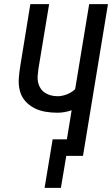

<svg xmlns="http://www.w3.org/2000/svg" viewBox="-20 -755 543 930"><path d="M275 155H196L235 -80H304L327 -221Q310 -215 292.5 -212Q275 -209 258 -209Q228 -209 199 -214Q170 -219 145 -232Q120 -245 101.5 -266.5Q83 -288 76 -316Q69 -344 71 -374Q73 -404 78 -434L127 -735H218L166 -421Q164 -405 162.5 -388Q161 -371 164.5 -355.5Q168 -340 176.5 -327Q185 -314 198 -305.5Q211 -297 226.5 -293Q242 -289 259 -289Q281 -289 304 -298Q327 -307 344 -323L412 -735H503L382 0H301Z"/></svg>

Font: Iosevka Term Curly Md Obl
Style: Regular
Weight: 500
Italic angle: -9°
Designer: Belleve Invis
Foundry: Belleve Invis
Version: Version 32.3.0